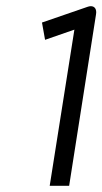

<svg xmlns="http://www.w3.org/2000/svg" viewBox="-20 -612 332 622"><path d="M126 -483 221 -516 141 -10H204L291 -565C294 -582 287 -592 274 -592C271 -592 267 -591 264 -590L116 -539Z"/></svg>

Font: Charger Pro
Style: LitNarObl
Weight: 300
Designer: Jasper
Foundry: Cannot Into Space Fonts
Version: Version 1.09